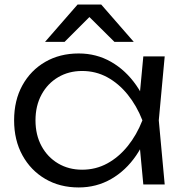

<svg xmlns="http://www.w3.org/2000/svg" viewBox="-20 -811 807 844"><path d="M610 0 590 -213 615 -282 590 -350 610 -563H704L678 -282L704 0ZM646 -282Q624 -194 578.5 -127.5Q533 -61 468.5 -24Q404 13 326 13Q243 13 179 -24.5Q115 -62 78.5 -128.5Q42 -195 42 -282Q42 -370 78.5 -436Q115 -502 179 -539Q243 -576 326 -576Q404 -576 468.5 -539Q533 -502 579 -436Q625 -370 646 -282ZM136 -282Q136 -218 162.5 -169Q189 -120 235.5 -92.5Q282 -65 341 -65Q401 -65 451.5 -92.5Q502 -120 541.5 -169Q581 -218 606 -282Q581 -346 541.5 -395Q502 -444 451.5 -471.5Q401 -499 341 -499Q282 -499 235.5 -471.5Q189 -444 162.5 -395Q136 -346 136 -282ZM321 -791H425L568 -627H483L355 -754H391L264 -627H178Z"/></svg>

Font: Unbounded Light
Style: Regular
Weight: 300
Designer: Luke Prowse, Jean-Baptiste Morizot, Fátima Lázaro, Florian Runge
Foundry: NaN
Version: Version 1.700